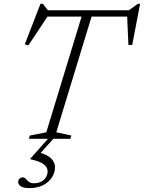

<svg xmlns="http://www.w3.org/2000/svg" viewBox="-20 -730 757 1010"><path d="M675.5 -642.5H193L235 -650.5L129 -491L110.5 -497L193 -710H205L237.5 -669.5L211 -676H680L649.5 -669.5L705 -710H717L675.5 -493.5H655.5L648.5 -650.5ZM414.5 -660H467L276 -34L355.5 -17L350.5 0H132L137 -17L223.5 -34ZM136 259.5Q103 259.5 89.2 250Q75.5 240.5 75.5 227.5Q75.5 217.5 82.2 210.2Q89 203 99 203Q109 203 115.8 210.8Q122.5 218.5 131.8 226.2Q141 234 158.5 234Q191 234 210.8 216Q230.5 198 230.5 170.5Q230.5 150 210 134.2Q189.5 118.5 139.5 107.5L141 103L240 -8.5H268.5L177.5 93L180 70.5Q230 83.5 249.8 104.2Q269.5 125 269.5 149Q269.5 179.5 252.2 204.8Q235 230 205 244.8Q175 259.5 136 259.5Z"/></svg>

Font: Newsreader 16pt 16pt Light
Style: Italic
Weight: 300
Italic angle: -17°
Version: Version 1.003